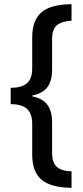

<svg xmlns="http://www.w3.org/2000/svg" viewBox="-20 -737 397 918"><path d="M322 161Q224 160 179 122.5Q134 85 134 2V-145Q134 -193 109.5 -216Q85 -239 31 -239V-317Q82 -317 108 -338Q134 -359 134 -411V-559Q134 -639 177.5 -677.5Q221 -716 322 -717V-638Q277 -636 253 -617Q229 -598 229 -550V-403Q229 -350 206.5 -320Q184 -290 135 -281V-276Q185 -266 207 -235.5Q229 -205 229 -154V-6Q229 40 251.5 60.5Q274 81 322 82Z"/></svg>

Font: Avrile Sans Condensed Medium
Style: Regular
Weight: 500
Width: 3
Designer: Monotype Design Team
Foundry: Monotype Imaging Inc.
Version: Version 2.001;September 10, 2019;FontCreator 11.5.0.2425 64-